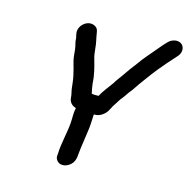

<svg xmlns="http://www.w3.org/2000/svg" viewBox="-108 -793 931 945"><g transform="rotate(15 358.0 -320.0)"><path d="M671 -687C658 -685 645 -679 636 -669C616 -649 599 -627 580 -605C562 -583 541 -561 525 -537L507 -513C494 -496 489 -490 477 -472C462 -449 442 -425 429 -403C411 -378 391 -354 376 -326H359C354 -326 350 -326 346 -327C344 -327 343 -327 341 -328C337 -347 334 -358 332 -379C330 -421 320 -456 310 -492C304 -510 302 -529 300 -550C298 -576 292 -594 288 -620L286 -631C284 -643 277 -651 266 -656C228 -673 185 -633 191 -596L193 -584C195 -578 196 -573 196 -570C196 -552 203 -536 205 -519C207 -493 209 -470 216 -447C221 -432 225 -414 229 -397C235 -375 237 -347 240 -323C241 -314 247 -296 247 -285C248 -261 261 -246 284 -239C277 -209 281 -188 278 -159C274 -109 258 -50 257 -2L256 8C254 21 259 31 267 39C285 56 316 49 335 30C358 8 353 -25 358 -55C362 -82 366 -111 370 -139C375 -171 376 -200 377 -228L378 -232H379C406 -229 437 -252 447 -276C448 -278 449 -280 451 -283C458 -299 468 -310 477 -326C485 -340 500 -355 508 -369C516 -382 530 -396 538 -410L553 -432C568 -454 584 -473 600 -496C616 -518 632 -536 648 -555C664 -575 683 -594 699 -613C733 -647 713 -693 671 -687Z"/></g></svg>

Font: Electronic
Style: ExBlkIt
Weight: 900
Version: Version 1.011